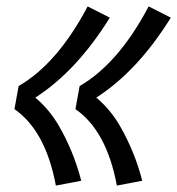

<svg xmlns="http://www.w3.org/2000/svg" viewBox="-20 -669 552 598"><path d="M344 -91Q312 -262 215 -329L228 -401Q349 -471 443 -649L512 -614Q409 -448 280 -365Q324 -328 354 -276Q400 -196 423 -106ZM154 -91Q122 -262 25 -329L38 -401Q159 -471 253 -649L322 -614Q219 -448 90 -365Q134 -328 164 -276Q210 -196 233 -106Z"/></svg>

Font: Iosevka SS08
Style: Italic
Weight: 400
Italic angle: -10°
Monospace: yes
Designer: Belleve Invis
Foundry: Belleve Invis
Version: 2.1.0; ttfautohint (v1.8.2)